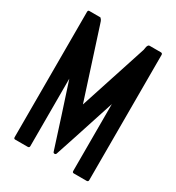

<svg xmlns="http://www.w3.org/2000/svg" viewBox="-182 -890 907 988"><g transform="rotate(30 271.5 -396.0)"><path d="M143 -425V-24Q143 -14 133 -14H58Q50 -14 50 -24V-768Q50 -778 58 -778H124Q132 -771 135 -763Q138 -755 141 -745L270 -345L400 -744V-743Q401 -746 401.5 -752Q402 -758 403.5 -763.5Q405 -769 408 -773.5Q411 -778 416 -778H483Q493 -778 493 -768V-24Q493 -14 483 -14H407Q398 -14 398 -24V-421L317 -172L280 -60Q278 -52 270 -52Q263 -52 261 -60Q232 -152 202.5 -242.5Q173 -333 143 -425Z"/></g></svg>

Font: Kanalisirung
Style: Regular
Weight: 500
Designer: Peter Wiegel
Foundry: Peter Wiegel
Version: 1.000